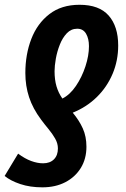

<svg xmlns="http://www.w3.org/2000/svg" viewBox="-71 -576 536 815"><path d="M266.6 -555.7Q350.1 -555.7 390.4 -509.8Q430.7 -463.9 430.7 -382.8Q430.7 -318.8 407 -262.7Q383.3 -206.5 340.1 -164.1Q296.9 -121.6 237.8 -97.7Q265.1 -64.9 280.5 -30.8Q295.9 3.4 295.9 46.9Q295.9 98.1 272 137Q248 175.8 206.1 197.5Q164.1 219.2 108.9 219.2Q56.6 219.2 15.1 205.3Q-26.4 191.4 -51.3 170.9L5.9 76.2Q34.7 97.7 61.3 107.4Q87.9 117.2 111.8 117.2Q141.1 117.2 158 100.3Q174.8 83.5 174.8 54.2Q174.8 32.7 163.1 12.2Q151.4 -8.3 134.8 -28.3Q118.2 -48.3 103 -68.8Q68.4 -115.2 52.5 -163.3Q36.6 -211.4 36.6 -266.1Q36.6 -345.2 62 -410.9Q87.4 -476.6 138.7 -516.1Q189.9 -555.7 266.6 -555.7ZM256.8 -454.1Q231 -454.1 212.6 -434.8Q194.3 -415.5 182.9 -386.5Q171.4 -357.4 166 -326.9Q160.6 -296.4 160.6 -273.9Q160.6 -237.3 168.9 -209.2Q177.2 -181.2 193.8 -157.7Q226.1 -173.8 251.5 -211.4Q276.9 -249 291.7 -294.4Q306.6 -339.8 306.6 -379.9Q306.6 -412.1 294.2 -433.1Q281.7 -454.1 256.8 -454.1Z"/></svg>

Font: Open Sans Condensed
Style: Bold Italic
Weight: 700
Width: 3
Italic angle: -12°
Designer: Monotype Design Team
Foundry: Monotype Imaging Inc.
Version: Version 3.003; ttfautohint (v1.8.4)